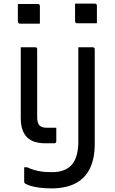

<svg xmlns="http://www.w3.org/2000/svg" viewBox="-20 -794 640 1064"><path d="M201 -663Q187 -663 173 -663Q159 -663 145.5 -663Q132 -663 118 -663Q104 -663 90 -663Q87 -663 84.5 -664.5Q82 -666 80.5 -668.5Q79 -671 79 -674V-772Q93 -772 107 -772Q121 -772 134.5 -772Q148 -772 162 -772Q176 -772 190 -772Q195 -772 198 -769Q201 -766 201 -761ZM517 -665Q503 -665 489.5 -665Q476 -665 462 -665Q448 -665 434.5 -665Q421 -665 407 -665Q404 -665 401.5 -666.5Q399 -668 397.5 -670.5Q396 -673 396 -676V-774Q410 -774 423.5 -774Q437 -774 451 -774Q465 -774 478.5 -774Q492 -774 506 -774Q511 -774 514 -771Q517 -768 517 -763ZM175 -532Q177 -532 179.5 -531.5Q182 -531 183 -529Q185 -528 185.5 -525.5Q186 -523 186 -521Q186 -474 186 -427Q186 -380 186 -333Q186 -286 186 -239.5Q186 -193 186 -146Q186 -128 189.5 -116Q193 -104 201 -97Q208 -91 218 -88.5Q228 -86 243 -86Q252 -86 261 -86Q270 -86 279 -86H292Q292 -68 292 -49Q292 -30 292 -11Q292 -6 289 -3Q286 0 281 0Q268 0 255.5 0Q243 0 230 0Q198 0 172.5 -8Q147 -16 130 -33Q113 -50 104 -76.5Q95 -103 95 -141Q95 -191 95 -241Q95 -291 95 -340.5Q95 -390 95 -440Q95 -463 95 -486Q95 -509 95 -532Q108 -532 121.5 -532Q135 -532 148.5 -532Q162 -532 175 -532ZM494 -532Q498 -532 500 -530.5Q502 -529 503.5 -527Q505 -525 505 -521Q505 -456 505 -391.5Q505 -327 505 -262.5Q505 -198 505 -132Q505 -66 505 3Q505 84 478.5 139Q452 194 398.5 222Q345 250 264 250Q230 250 199 246Q168 242 146.5 235Q125 228 117 221Q116 219 115 217.5Q114 216 114 213Q114 193 114 173Q114 153 114 133H130Q150 142 171.5 148.5Q193 155 217 157.5Q241 160 268 160Q304 160 330.5 150.5Q357 141 375 122Q394 102 404 69Q414 36 414 -8Q414 -81 414 -153.5Q414 -226 414 -298.5Q414 -371 414 -442Q414 -465 414 -487.5Q414 -510 414 -532Q434 -532 454 -532Q474 -532 494 -532Z"/></svg>

Font: Rec Mono Linear
Style: Regular
Weight: 400
Monospace: yes
Version: Version 1.085; ttfautohint (v1.8.4.7-5d5b)